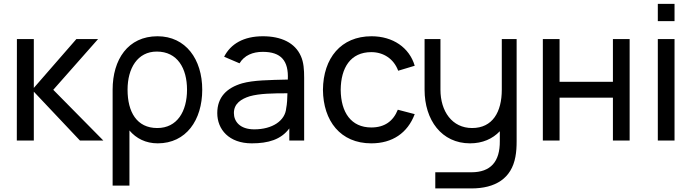

<svg xmlns="http://www.w3.org/2000/svg" viewBox="-20 -748 3690 1022"><path d="M69.5 0H160V-260L405.5 0H530L263.5 -270L502 -540H386.5L160 -280V-540H70Z M819.5 15C970.5 15 1056.5 -108.5 1056.5 -270.5C1056.5 -432.5 968.5 -555 818.5 -555C661 -555 579.5 -431 579.5 -270.5V240H669V-53.5C705 -11 756 15 819.5 15ZM659 -270.5C659 -384.5 712 -473.5 814.5 -473.5C924.5 -473.5 975.5 -384.5 975.5 -270.5C975.5 -155.5 923.5 -66.5 817 -66.5C708 -66.5 659 -152 659 -270.5Z M1173 -446 1255 -411C1280.5 -453.5 1325.5 -472 1378.5 -472C1475.5 -472 1517 -425.5 1512 -324.5C1412 -322 1330.5 -321.5 1269 -304.5C1187 -280.5 1136.5 -231 1136.5 -146C1136.5 -59 1199 15 1320 15C1408 15 1476 -5 1520 -64.5V0H1599V-334C1599 -377 1596.5 -416.5 1581.5 -449.5C1550.5 -520 1477 -555 1379.5 -555C1277 -555 1208 -514.5 1173 -446ZM1225 -146.5C1225 -197 1264.5 -221.5 1309 -235.5C1361.5 -250.5 1433.5 -251.5 1510 -251.5C1509.5 -225.5 1508 -193.5 1503.5 -172.5C1498 -105 1429.5 -59.5 1333.5 -59.5C1256.5 -59.5 1225 -102 1225 -146.5Z M1956.5 15C2068 15 2149.5 -39.5 2187.5 -140.5L2097.5 -164C2073 -102.5 2026.5 -69.5 1956.5 -69.5C1849 -69.5 1794.5 -149.5 1793.5 -270C1794.5 -387 1845.5 -470.5 1956.5 -470.5C2022 -470.5 2076.5 -434 2099.5 -371.5L2187.5 -398C2159 -495 2071 -555 1957.5 -555C1795 -555 1700.5 -438.5 1699 -270C1700.5 -104.5 1792 15 1956.5 15Z M2240 -270.5C2240 -108.5 2331 15 2482 15C2548.5 15 2602 -9 2640.5 -49.5V2.5C2641.5 112.5 2592 169 2489 169H2297V255H2488.5C2617.5 255 2702.5 201.5 2723.5 86.5C2728.5 60 2730 33.5 2730 3.5V-540H2651V-270.5C2651 -152 2602 -66.5 2493 -66.5C2386.5 -66.5 2324.5 -155.5 2324.5 -270.5V-540H2240Z M2869.5 0H2958.5V-228H3242.5V0H3331.5V-540H3242.5V-312.5H2958.5V-540H2869.5Z M3481.5 -635.5H3570.5V-727.5H3481.5ZM3481.5 0H3570.5V-540H3481.5Z"/></svg>

Font: Eudonet Medium
Style: Regular
Weight: 500
Designer: Mikhail Sharanda
Foundry: Mikhail Sharanda
Version: Version 4.503;Glyphs 3.1.2 (3151)